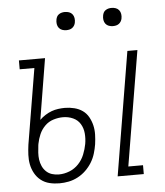

<svg xmlns="http://www.w3.org/2000/svg" viewBox="-52 -765 704 820"><g transform="rotate(-5 300.0 -355.5)"><path d="M420 0 508 -530H551L469 -38H532V0ZM170 8Q148 8 127.5 3Q107 -2 91 -14.5Q75 -27 65 -45Q55 -63 51 -83Q47 -103 48 -124.5Q49 -146 52 -168L106 -492H43V-530H155L112 -269Q123 -280 136.5 -288.5Q150 -297 163.5 -302Q177 -307 192 -309Q207 -311 221 -311Q241 -311 261 -306Q281 -301 296.5 -290Q312 -279 321.5 -262Q331 -245 335.5 -226Q340 -207 339.5 -186.5Q339 -166 336 -145Q333 -126 327 -106Q321 -86 310 -68Q299 -50 283.5 -35Q268 -20 249 -10Q230 0 210 4Q190 8 170 8ZM171 -30Q194 -30 216.5 -39Q239 -48 255.5 -65.5Q272 -83 281 -105.5Q290 -128 294 -150Q298 -173 296 -195.5Q294 -218 283 -236Q272 -254 252 -263Q232 -272 209 -272Q189 -272 168 -265.5Q147 -259 131.5 -243.5Q116 -228 107.5 -208.5Q99 -189 95 -168L94 -162Q92 -146 91 -130.5Q90 -115 92 -100.5Q94 -86 100 -72.5Q106 -59 116.5 -49Q127 -39 141 -34.5Q155 -30 171 -30ZM456 -641Q447 -641 438.5 -644Q430 -647 424.5 -654Q419 -661 417.5 -670.5Q416 -680 418 -690Q419 -696 422 -702Q425 -708 431 -712Q437 -716 443.5 -717.5Q450 -719 456 -719Q466 -719 474.5 -716Q483 -713 488.5 -706Q494 -699 495.5 -689.5Q497 -680 495 -670Q494 -664 490.5 -658Q487 -652 481.5 -648Q476 -644 469.5 -642.5Q463 -641 456 -641ZM256 -641Q247 -641 238.5 -644Q230 -647 224.5 -654Q219 -661 217.5 -670.5Q216 -680 218 -690Q219 -696 222 -702Q225 -708 231 -712Q237 -716 243.5 -717.5Q250 -719 256 -719Q266 -719 274.5 -716Q283 -713 288.5 -706Q294 -699 295.5 -689.5Q297 -680 295 -670Q294 -664 290.5 -658Q287 -652 281.5 -648Q276 -644 269.5 -642.5Q263 -641 256 -641Z"/></g></svg>

Font: Iosevka Curly Slab XLtEx
Style: Italic
Weight: 200
Width: 7
Italic angle: -9°
Monospace: yes
Designer: Belleve Invis
Foundry: Belleve Invis
Version: Version 11.1.0; ttfautohint (v1.8.3)